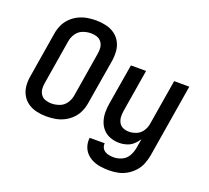

<svg xmlns="http://www.w3.org/2000/svg" viewBox="-154 -937 1461 1344"><g transform="rotate(20 576.0 -265.0)"><path d="M243 8Q276 8 309 2.5Q342 -3 373 -18.5Q404 -34 429 -59Q454 -84 468 -115.5Q482 -147 487 -179L543 -514Q549 -552 546 -588.5Q543 -625 526 -656Q509 -687 480 -707Q451 -727 415 -735Q379 -743 342 -743Q310 -743 277 -737.5Q244 -732 212.5 -716.5Q181 -701 156 -676Q131 -651 117 -619.5Q103 -588 98 -556L43 -221Q36 -184 39 -147Q42 -110 59 -79Q76 -48 105 -28Q134 -8 170 0Q206 8 243 8ZM245 -89Q222 -89 201 -96Q180 -103 167 -120.5Q154 -138 151.5 -160.5Q149 -183 153 -205L208 -540Q213 -570 231.5 -597Q250 -624 280 -635Q310 -646 340 -646Q363 -646 384 -639Q405 -632 418 -614.5Q431 -597 433.5 -575Q436 -553 432 -530L377 -195Q372 -165 353.5 -138Q335 -111 305 -100Q275 -89 245 -89ZM784 213Q817 213 850 206.5Q883 200 913.5 182.5Q944 165 968 138.5Q992 112 1004.5 80Q1017 48 1023 16L1113 -530H1000L944 -192Q940 -164 923 -138Q906 -112 878 -100.5Q850 -89 822 -89Q799 -89 778.5 -98Q758 -107 747.5 -126.5Q737 -146 736 -169Q735 -192 739 -215L791 -530H678L628 -231Q622 -196 622 -161.5Q622 -127 632.5 -95Q643 -63 665 -39Q687 -15 719 -3.5Q751 8 786 8Q812 8 839 0Q866 -8 887.5 -27Q909 -46 924 -70L912 0Q907 30 891 59Q875 88 845 102Q815 116 784 116Q767 116 750 113Q733 110 719 101.5Q705 93 697.5 78Q690 63 692 45H580Q576 77 585 106.5Q594 136 614.5 157.5Q635 179 662.5 191.5Q690 204 721 208.5Q752 213 784 213Z"/></g></svg>

Font: Iosevka Sparkle Semibold
Style: Italic
Weight: 600
Italic angle: -9°
Designer: Belleve Invis
Foundry: Belleve Invis
Version: Version 4.5.0; ttfautohint (v1.8.3)